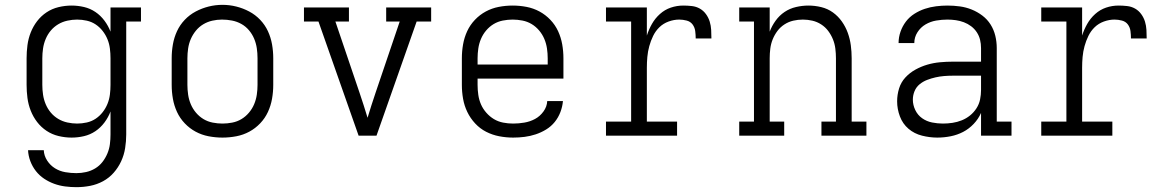

<svg xmlns="http://www.w3.org/2000/svg" viewBox="-20 -561 4840 794"><path d="M296 213Q273 213 249.5 210Q226 207 204 199Q182 191 162.5 178Q143 165 128.5 146.5Q114 128 105.5 105.5Q97 83 96 60H161Q162 83 175 103Q188 123 207.5 135Q227 147 250 151Q273 155 296 155Q316 155 336 150.5Q356 146 373.5 135.5Q391 125 403.5 109Q416 93 424 74Q432 55 434.5 35Q437 15 437 -5V-100Q428 -76 412 -54.5Q396 -33 374.5 -18.5Q353 -4 327.5 2Q302 8 276 8Q249 8 222 1.5Q195 -5 172.5 -20Q150 -35 133.5 -56.5Q117 -78 107 -103.5Q97 -129 93.5 -156Q90 -183 90 -210V-320Q90 -347 93.5 -374Q97 -401 107 -426.5Q117 -452 133.5 -473.5Q150 -495 172.5 -510Q195 -525 222 -531.5Q249 -538 276 -538Q302 -538 327.5 -532Q353 -526 374.5 -511.5Q396 -497 412 -475.5Q428 -454 437 -430V-530H563V-472H502V-5Q502 23 497.5 51.5Q493 80 481 106Q469 132 450 153.5Q431 175 406 188.5Q381 202 353 207.5Q325 213 296 213ZM299 -50Q319 -50 339 -54.5Q359 -59 375.5 -70Q392 -81 404.5 -97Q417 -113 424.5 -131.5Q432 -150 434.5 -170Q437 -190 437 -210V-320Q437 -340 434.5 -360Q432 -380 424.5 -398.5Q417 -417 404.5 -433Q392 -449 375.5 -460Q359 -471 339 -475.5Q319 -480 299 -480Q279 -480 258.5 -475.5Q238 -471 220.5 -460.5Q203 -450 190 -434.5Q177 -419 169 -400Q161 -381 158 -360.5Q155 -340 155 -320V-210Q155 -190 158 -169.5Q161 -149 169 -130Q177 -111 190 -95.5Q203 -80 220.5 -69.5Q238 -59 258.5 -54.5Q279 -50 299 -50Z M900 8Q871 8 842.5 2.5Q814 -3 789 -16.5Q764 -30 744 -51Q724 -72 712 -98Q700 -124 695 -152.5Q690 -181 690 -210V-320Q690 -349 695 -377.5Q700 -406 712 -432Q724 -458 744 -479Q764 -500 789.5 -513.5Q815 -527 843 -534Q871 -541 900 -541Q929 -541 957 -534Q985 -527 1010.5 -513.5Q1036 -500 1056 -479Q1076 -458 1088 -432Q1100 -406 1105 -377.5Q1110 -349 1110 -320V-210Q1110 -181 1105 -152.5Q1100 -124 1088 -98Q1076 -72 1056 -51Q1036 -30 1011 -16.5Q986 -3 957.5 2.5Q929 8 900 8ZM900 -50Q920 -50 940.5 -54Q961 -58 978.5 -68.5Q996 -79 1009.5 -95Q1023 -111 1031 -130Q1039 -149 1042 -169.5Q1045 -190 1045 -210V-320Q1045 -341 1042 -361.5Q1039 -382 1031 -401Q1023 -420 1009.5 -436Q996 -452 978 -462Q960 -472 939.5 -476Q919 -480 898 -480Q878 -480 858 -475.5Q838 -471 820.5 -460.5Q803 -450 790 -434Q777 -418 769 -399.5Q761 -381 758 -360.5Q755 -340 755 -320V-210Q755 -190 758 -169.5Q761 -149 769 -130Q777 -111 790.5 -95Q804 -79 821.5 -68.5Q839 -58 859.5 -54Q880 -50 900 -50Z M1463 0 1297 -472H1237V-530H1423V-472H1367L1467 -177Q1476 -151 1484 -125.5Q1492 -100 1500 -74Q1508 -100 1516 -125.5Q1524 -151 1533 -177L1633 -472H1577V-530H1763V-472H1703L1537 0Z M2102 8Q2073 8 2044.5 2.5Q2016 -3 1990.5 -16Q1965 -29 1945 -50.5Q1925 -72 1912.5 -98Q1900 -124 1895 -152.5Q1890 -181 1890 -210V-320Q1890 -349 1895 -377.5Q1900 -406 1912 -432Q1924 -458 1944 -479Q1964 -500 1989 -513.5Q2014 -527 2042.5 -532.5Q2071 -538 2100 -538Q2129 -538 2157.5 -532.5Q2186 -527 2211 -513.5Q2236 -500 2256 -479Q2276 -458 2288 -432Q2300 -406 2305 -377.5Q2310 -349 2310 -320V-236H1955V-210Q1955 -189 1958 -168.5Q1961 -148 1969 -129.5Q1977 -111 1991 -95Q2005 -79 2022.5 -68.5Q2040 -58 2060.5 -54Q2081 -50 2102 -50Q2125 -50 2148.5 -54Q2172 -58 2192.5 -69Q2213 -80 2227.5 -100Q2242 -120 2243 -143H2308Q2306 -120 2297.5 -97.5Q2289 -75 2274 -56.5Q2259 -38 2238.5 -25.5Q2218 -13 2195.5 -5.5Q2173 2 2149.5 5Q2126 8 2102 8ZM1955 -294H2245V-320Q2245 -340 2242 -360.5Q2239 -381 2231 -400Q2223 -419 2209.5 -435Q2196 -451 2178.5 -461.5Q2161 -472 2140.5 -476Q2120 -480 2100 -480Q2080 -480 2059.5 -476Q2039 -472 2021.5 -461.5Q2004 -451 1990.5 -435Q1977 -419 1969 -400Q1961 -381 1958 -360.5Q1955 -340 1955 -320Z M2486 0V-58H2590V-472H2486V-530H2655V-414Q2663 -439 2676 -462Q2689 -485 2709 -503Q2729 -521 2754 -529.5Q2779 -538 2806 -538Q2823 -538 2841 -536Q2859 -534 2874 -525.5Q2889 -517 2899.5 -502.5Q2910 -488 2915 -471.5Q2920 -455 2921 -437.5Q2922 -420 2922 -402H2857Q2857 -417 2855 -432.5Q2853 -448 2844 -460Q2835 -472 2819.5 -476Q2804 -480 2789 -480Q2767 -480 2745 -472Q2723 -464 2707 -448.5Q2691 -433 2681 -412.5Q2671 -392 2665 -370Q2659 -348 2657 -325.5Q2655 -303 2655 -281V-58H2780V0Z M3037 0V-58H3098V-472H3037V-530H3163V-430Q3172 -454 3187.5 -475.5Q3203 -497 3224.5 -511.5Q3246 -526 3272 -532Q3298 -538 3323 -538Q3350 -538 3376.5 -531.5Q3403 -525 3424.5 -509.5Q3446 -494 3461.5 -472Q3477 -450 3486 -425Q3495 -400 3498.5 -373.5Q3502 -347 3502 -320V-58H3563V0H3377V-58H3437V-320Q3437 -340 3434.5 -360Q3432 -380 3424.5 -398.5Q3417 -417 3405 -433Q3393 -449 3376 -460Q3359 -471 3339.5 -475.5Q3320 -480 3300 -480Q3280 -480 3260.5 -475.5Q3241 -471 3224 -460Q3207 -449 3195 -433Q3183 -417 3175.5 -398.5Q3168 -380 3165.5 -360Q3163 -340 3163 -320V-58H3223V0Z M3856 8Q3825 8 3793 0Q3761 -8 3737 -28.5Q3713 -49 3701.5 -79.5Q3690 -110 3690 -142Q3690 -169 3698 -195Q3706 -221 3724 -240.5Q3742 -260 3765.5 -273Q3789 -286 3814.5 -293.5Q3840 -301 3867 -303.5Q3894 -306 3920 -306H4037V-362Q4037 -380 4033 -396.5Q4029 -413 4019.5 -427.5Q4010 -442 3996 -452.5Q3982 -463 3966 -469Q3950 -475 3933 -477.5Q3916 -480 3898 -480Q3875 -480 3851.5 -476Q3828 -472 3807.5 -460Q3787 -448 3774 -427.5Q3761 -407 3761 -383H3696Q3696 -407 3704 -430Q3712 -453 3726.5 -472Q3741 -491 3761.5 -504Q3782 -517 3804.5 -524.5Q3827 -532 3851 -535Q3875 -538 3898 -538Q3924 -538 3949.5 -534.5Q3975 -531 3998.5 -521.5Q4022 -512 4042.5 -496.5Q4063 -481 4076.5 -459.5Q4090 -438 4096 -413Q4102 -388 4102 -362V-58H4163V0H4037V-94Q4026 -69 4006.5 -48.5Q3987 -28 3963 -15.5Q3939 -3 3911.5 2.5Q3884 8 3856 8ZM3879 -50Q3899 -50 3919 -53Q3939 -56 3957.5 -63.5Q3976 -71 3991.5 -83.5Q4007 -96 4018 -113Q4029 -130 4033 -149.5Q4037 -169 4037 -189V-248H3920Q3902 -248 3884 -246.5Q3866 -245 3848.5 -241Q3831 -237 3814 -230.5Q3797 -224 3783 -212.5Q3769 -201 3762 -184Q3755 -167 3755 -149Q3755 -127 3765 -106Q3775 -85 3793.5 -72Q3812 -59 3834.5 -54.5Q3857 -50 3879 -50Z M4286 0V-58H4390V-472H4286V-530H4455V-414Q4463 -439 4476 -462Q4489 -485 4509 -503Q4529 -521 4554 -529.5Q4579 -538 4606 -538Q4623 -538 4641 -536Q4659 -534 4674 -525.5Q4689 -517 4699.5 -502.5Q4710 -488 4715 -471.5Q4720 -455 4721 -437.5Q4722 -420 4722 -402H4657Q4657 -417 4655 -432.5Q4653 -448 4644 -460Q4635 -472 4619.5 -476Q4604 -480 4589 -480Q4567 -480 4545 -472Q4523 -464 4507 -448.5Q4491 -433 4481 -412.5Q4471 -392 4465 -370Q4459 -348 4457 -325.5Q4455 -303 4455 -281V-58H4580V0Z"/></svg>

Font: Iosevka Slab Light Extended
Style: Regular
Weight: 300
Width: 7
Monospace: yes
Designer: Belleve Invis
Foundry: Belleve Invis
Version: Version 11.1.0; ttfautohint (v1.8.3)